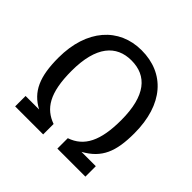

<svg xmlns="http://www.w3.org/2000/svg" viewBox="-175 -871 1042 1042"><g transform="rotate(45 346.0 -350.5)"><path d="M55 -353C55 -208 90 -128 180 -80H76V0H291V-80C205 -111 156 -182 156 -353C156 -542 231 -623 346 -623C464 -623 536 -542 536 -354C536 -196 494 -112 400 -80V0H615V-80H505C606 -136 637 -214 637 -354C637 -576 523 -701 346 -701C174 -701 55 -570 55 -353Z"/></g></svg>

Font: FiraGO Unicode
Style: Regular
Weight: 400
Designer: bBox Type
Foundry: bBox Type GmbH
Version: Version 1.001;PS 001.001;hotconv 1.0.88;makeotf.lib2.5.64775